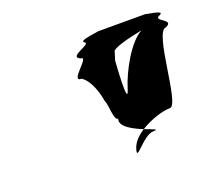

<svg xmlns="http://www.w3.org/2000/svg" viewBox="-80 -798 692 621"><g transform="rotate(-20 266.0 -487.5)"><path d="M208 -568C236 -551 250 -500 254 -473C262 -461 259 -406 275 -406C266 -381 307 -360 341 -346C376 -368 419 -381 444 -381C478 -381 480 -631 521 -631C560 -648 483 -663 516 -675C542 -687 454 -694 478 -694H308C325 -694 233 -687 258 -675C275 -663 190 -648 227 -631C260 -631 166 -568 208 -568ZM330 -586 338 -612C336 -626 404 -641 444 -649C400 -627 353 -541 336 -484C318 -426 330 -586 330 -586ZM297 -296C282 -248 332 -329 368 -329C390 -329 370 -335 341 -346C319 -332 303 -315 297 -296Z"/></g></svg>

Font: bitstorm
Style: sucnobl
Weight: 400
Version: Version 0.2